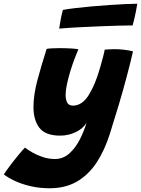

<svg xmlns="http://www.w3.org/2000/svg" viewBox="-154 -744 754 1027"><path d="M110.5 263Q58.5 263 11.2 252.2Q-36 241.5 -73.2 224.2Q-110.5 207 -133.5 189Q-122 171 -100.2 142Q-78.5 113 -56 85.8Q-33.5 58.5 -20.5 45.5Q-5.5 57.5 19.5 71.8Q44.5 86 75.5 96.2Q106.5 106.5 140 106.5Q184 106.5 217.2 76.5Q250.5 46.5 273.2 1.5Q296 -43.5 309 -87.5Q290 -56 250.8 -37.2Q211.5 -18.5 168 -18.5Q89 -18.5 57 -60.2Q25 -102 25 -171.5Q25 -236 46.2 -315.5Q67.5 -395 95.5 -482.5Q105.5 -484.5 124.2 -485.5Q143 -486.5 165 -486.5Q196 -486.5 225.8 -484.8Q255.5 -483 265.5 -480.5Q255.5 -458 243.5 -426Q231.5 -394 221 -359.2Q210.5 -324.5 203.8 -292Q197 -259.5 197 -235.5Q197 -210.5 205.8 -194.8Q214.5 -179 236 -179Q285.5 -179 321 -236.2Q356.5 -293.5 381.5 -382.5Q391.5 -416.5 398.2 -443.2Q405 -470 406 -478.5Q419.5 -479.5 432.2 -480.2Q445 -481 457.5 -481Q509 -481 557.5 -469.5Q544 -409.5 523 -331Q505 -263 481.8 -185Q458.5 -107 433.5 -28Q405.5 60.5 362.5 125.8Q319.5 191 257.8 227Q196 263 110.5 263ZM555.5 -608Q528.5 -608 481.2 -606.8Q434 -605.5 377.2 -603.2Q320.5 -601 264.2 -598Q208 -595 162.5 -591Q166.5 -617 171 -641.5Q175.5 -666 182.5 -691Q209 -696 249.5 -700.8Q290 -705.5 337.2 -709.8Q384.5 -714 431.2 -717.2Q478 -720.5 517.2 -722.2Q556.5 -724 580.5 -724Q578.5 -711 572 -677.8Q565.5 -644.5 555.5 -608Z"/></svg>

Font: Grandstander ExtraBold
Style: Italic
Weight: 800
Italic angle: -15°
Designer: Tyler Finck
Foundry: Etcetera Type Co
Version: Version 1.200; ttfautohint (v1.8.3)